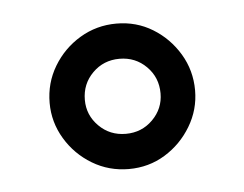

<svg xmlns="http://www.w3.org/2000/svg" viewBox="-31 -845 366 288"><g transform="rotate(-5 152.5 -700.5)"><path d="M153 -591Q123 -591 98 -606Q73 -621 58 -646Q43 -671 43 -700Q43 -730 58 -755Q73 -780 98 -795Q123 -810 153 -810Q183 -810 207.5 -795Q232 -780 247 -755Q262 -730 262 -700Q262 -671 247 -646Q232 -621 207.5 -606Q183 -591 153 -591ZM96 -700Q96 -677 112.5 -660.5Q129 -644 153 -644Q177 -644 193.5 -660.5Q210 -677 210 -700Q210 -724 193.5 -740.5Q177 -757 153 -757Q129 -757 112.5 -740.5Q96 -724 96 -700Z"/></g></svg>

Font: Big Shoulders Display ExtraBold
Style: Regular
Weight: 800
Designer: Patric King
Foundry: XO Type Co
Version: Version 1.000; ttfautohint (v1.8.2)